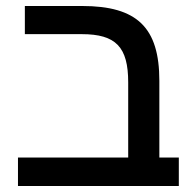

<svg xmlns="http://www.w3.org/2000/svg" viewBox="-20 -621 652 641"><path d="M63 -507H253C367 -507 408 -464 408 -346V-95H40V0H577V-95H512V-351C512 -529 438 -601 254 -601H63Z"/></svg>

Font: Noto Sans Hebrew Droid Medium
Style: Regular
Weight: 500
Designer: Monotype Design Team
Foundry: Monotype Imaging Inc.
Version: Version 1.100